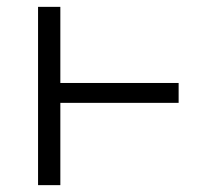

<svg xmlns="http://www.w3.org/2000/svg" viewBox="-20 -540 640 560"><path d="M91 0V-520H156V-298H501V-240H156V0Z"/></svg>

Font: Iosevka Aile Custom Light
Style: Regular
Weight: 300
Designer: Belleve Invis
Foundry: Belleve Invis
Version: Version 17.0.2; ttfautohint (v1.8.3)